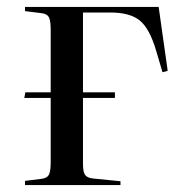

<svg xmlns="http://www.w3.org/2000/svg" viewBox="-20 -533 533 553"><path d="M52 0V-12L100 -18Q116 -20 121 -30Q126 -40 126 -66V-251H50L53 -267H126V-447Q126 -473 121 -483Q116 -493 100 -495L52 -501V-513H437L463 -329L448 -325L430 -386Q411 -451 382.5 -474Q354 -497 298 -497H219V-267H311V-251H219V-62Q219 -39 224.5 -30Q230 -21 247 -19L327 -11V0Z"/></svg>

Font: Literata 72pt
Style: Regular
Weight: 400
Designer: Latin by Veronika Burian and Jose Scaglione. Greek by Irene Vlachou. Cyrillic by Vera Evstafieva.
Foundry: TypeTogether
Version: Version 3.002